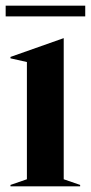

<svg xmlns="http://www.w3.org/2000/svg" viewBox="-23 -658 322 678"><path d="M14 -5 72 -25V-439L14 -452V-457L201 -523H202V-25L260 -5V0H14ZM-3 -638H278V-600H-3Z"/></svg>

Font: Nyght Serif Medium
Style: Regular
Weight: 500
Designer: Maksym Kobuzan
Version: Version 0.410